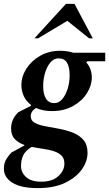

<svg xmlns="http://www.w3.org/2000/svg" viewBox="-37 -727 561 987"><path d="M230 -156Q183 -156 148 -172Q121 -155 121 -129Q121 -107 142 -95.5Q163 -84 196.5 -78Q230 -72 267 -65Q304 -58 337.5 -45Q371 -32 392 -7.5Q413 17 413 59Q413 102 384 143.5Q355 185 298 212.5Q241 240 157 240Q71 240 27 212.5Q-17 185 -17 141Q-17 116 -8.5 98.5Q0 81 22 57L88 21V18Q59 8 39.5 -11.5Q20 -31 20 -67Q20 -114 57 -150L122 -183V-188Q98 -206 85.5 -232.5Q73 -259 73 -290Q73 -334 99 -374.5Q125 -415 170 -440.5Q215 -466 272 -466Q308 -466 340 -456H504V-412H412L406 -407Q435 -374 435 -329Q435 -288 410 -248Q385 -208 338.5 -182Q292 -156 230 -156ZM243 -197Q266 -197 283.5 -218Q301 -239 311 -271.5Q321 -304 321 -340Q321 -382 307.5 -404.5Q294 -427 264 -427Q240 -427 222.5 -406.5Q205 -386 195 -353.5Q185 -321 185 -284Q185 -244 199 -220.5Q213 -197 243 -197ZM71 126Q71 160 97.5 183.5Q124 207 174 207Q232 207 263 178.5Q294 150 294 114Q294 87 279 72.5Q264 58 239 50Q214 42 184.5 38Q155 34 126 28Q92 49 81.5 73.5Q71 98 71 126ZM140 -530 302 -707H346L440 -530H421L309 -620L159 -530Z"/></svg>

Font: Spectral
Style: Bold Italic
Weight: 700
Italic angle: -10°
Designer: Jean-Baptiste Levee
Foundry: Production Type
Version: Version 2.001